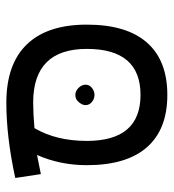

<svg xmlns="http://www.w3.org/2000/svg" viewBox="8 -544 532 587"><g transform="rotate(-90 273.5 -250.0)"><path d="M23.4 -468.8Q148.4 -496.1 253.9 -496.1Q371.1 -496.1 431.6 -433.6Q492.2 -371.1 492.2 -250Q492.2 -128.9 437.5 -66.4Q382.8 -3.9 277.3 -3.9Q171.9 -3.9 117.2 -66.4Q62.5 -128.9 62.5 -250Q62.5 -332 93.8 -402.3Q74.2 -398.4 35.2 -390.6ZM175.8 -410.2Q136.7 -343.8 136.7 -250Q136.7 -85.9 277.3 -85.9Q418 -85.9 418 -250Q418 -414.1 253.9 -414.1Q222.7 -414.1 175.8 -410.2ZM257.8 -277.3Q265.6 -285.2 277.3 -285.2Q289.1 -285.2 298.8 -275.4Q308.6 -265.6 308.6 -253.9Q308.6 -242.2 298.8 -234.4Q289.1 -226.6 277.3 -226.6Q265.6 -226.6 255.9 -234.4Q246.1 -242.2 246.1 -253.9Q246.1 -265.6 257.8 -277.3Z"/></g></svg>

Font: 和音 by 宁静之雨，公众号njzyshare
Style: Regular
Weight: 400
Designer: Steve Matteson
Foundry: Ascender Corporation
Version: Version 6.00;June 8, 2018;FontCreator 11.0.0.2388 32-bit